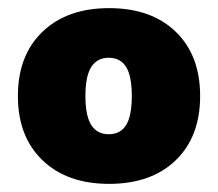

<svg xmlns="http://www.w3.org/2000/svg" viewBox="-20 -758 536 472"><path d="M248 -306Q145 -306 84.5 -364Q24 -422 24 -522Q24 -622 84.5 -680Q145 -738 248 -738Q352 -738 412 -680Q472 -622 472 -522Q472 -422 412 -364Q352 -306 248 -306ZM247 -428Q276 -428 290 -450.5Q304 -473 304 -522Q304 -571 290 -593.5Q276 -616 247 -616Q219 -616 204.5 -593.5Q190 -571 190 -522Q190 -473 204.5 -450.5Q219 -428 247 -428Z"/></svg>

Font: M PLUS 2 Black
Style: Regular
Weight: 900
Designer: Coji Morishita
Foundry: UNDERFOREST DESIGN
Version: Version 1.001